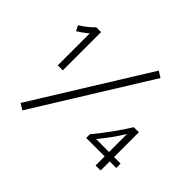

<svg xmlns="http://www.w3.org/2000/svg" viewBox="-186 -941 1242 1242"><g transform="rotate(45 435.5 -320.0)"><path d="M122 -635C97 -608 66 -584 29 -561L47 -525C72 -540 102 -561 120 -578V-285H166V-635ZM606 -723 122 57 164 83 648 -697ZM857 -123H797V-350H751C699 -267 643 -190 582 -117V-83H751V0H797V-83H857ZM632 -123C674 -173 715 -229 751 -288V-123Z"/></g></svg>

Font: Gully
Style: Regular
Weight: 400
Designer: jaikishan Patel
Foundry: MagicType
Version: Version 1.000;Glyphs 3.2 (3242)